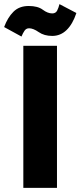

<svg xmlns="http://www.w3.org/2000/svg" viewBox="-50 -910 390 930"><path d="M63 0H226V-688H63ZM54 -733Q61 -750 69 -761.5Q77 -773 91 -773Q111 -773 137.5 -754.5Q164 -736 203 -736Q243 -736 272.5 -764.5Q302 -793 320 -847L238 -890Q234 -873 227 -859Q220 -845 203 -845Q181 -845 157 -863Q133 -881 89 -881Q43 -881 15 -853Q-13 -825 -30 -779Z"/></svg>

Font: Secuela Black
Style: Regular
Weight: 900
Designer: Fernando Haro
Foundry: deFharo
Version: Version 1.704